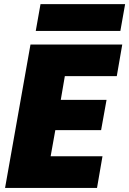

<svg xmlns="http://www.w3.org/2000/svg" viewBox="-20 -924 635 944"><path d="M581.1 -705.1 554.2 -549.8H298.8L278.8 -433.1H503.9L477.1 -284.2H252L229 -155.8H483.9L457 0H4.9L129.9 -705.1ZM155.8 -772 179.2 -903.8H595.2L571.8 -772Z"/></svg>

Font: Poppins ExtraBold
Style: Italic
Weight: 800
Italic angle: -10°
Designer: Ninad Kale (Devanagari), Jonny Pinhorn (Latin)
Foundry: Indian Type Foundry
Version: Version 3.200;PS 1.000;hotconv 16.6.54;makeotf.lib2.5.65590